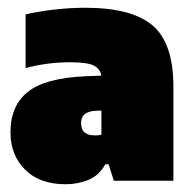

<svg xmlns="http://www.w3.org/2000/svg" viewBox="-20 -771 495 495"><path d="M149 -296Q82 -296 44.5 -333.8Q7 -371.5 7 -429.5Q7 -498.5 51.8 -534.2Q96.5 -570 201.5 -574.5L241 -576Q239 -592.5 222.8 -601.5Q206.5 -610.5 160 -610.5Q102 -610.5 46 -595.5V-734Q81.5 -742 122 -746.5Q162.5 -751 200 -751Q319.5 -751 373.2 -705.5Q427 -660 427 -548V-305H273.5L260 -347.5H251.5Q236 -319 208.5 -307.5Q181 -296 149 -296ZM189 -454.5Q189 -437 198.2 -429.5Q207.5 -422 223 -422Q226.5 -422 231.8 -422.2Q237 -422.5 241.5 -423.5V-486L228.5 -485.5Q189 -484 189 -454.5Z"/></svg>

Font: Encode Sans SmCnd Black
Style: Regular
Weight: 900
Width: 4
Designer: Multiple Designers
Foundry: Impallari Type
Version: Version 3.002; ttfautohint (v1.8.3) -l 8 -r 50 -G 200 -x 14 